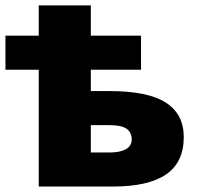

<svg xmlns="http://www.w3.org/2000/svg" viewBox="-20 -684 726 704"><path d="M122.1 -553.2V-664.1H313V-553.2H497.1V-428.2H313V-350.1H380.9Q522 -350.1 587.9 -307.9Q653.8 -265.6 653.8 -181.2Q653.8 -88.9 588.9 -44.4Q523.9 0 394 0H122.1V-428.2H0V-553.2ZM462.9 -172.9Q462.9 -198.7 444.1 -211.9Q425.3 -225.1 382.8 -225.1H313V-125H384.8Q420.4 -125 441.7 -137Q462.9 -148.9 462.9 -172.9Z"/></svg>

Font: Open Sans ExtBd
Style: Bold
Weight: 800
Foundry: Ascender Corporation
Version: Version 1.10